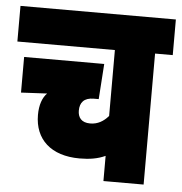

<svg xmlns="http://www.w3.org/2000/svg" viewBox="-48 -668 675 714"><g transform="rotate(5 290.0 -311.0)"><path d="M580 -489V-622H0V-489H364V-243C346 -222 324 -209 296 -209C263 -209 250 -228 250 -253C250 -283 265 -302 302 -302H320L329 -434H30V-301L127 -306C110 -289 100 -261 100 -224C100 -133 161 -76 268 -76C305 -76 336 -81 364 -94V0H514V-489Z"/></g></svg>

Font: Noto Sans Devanagari ExtraCondensed Black
Style: Regular
Weight: 900
Width: 2
Designer: Jelle Bosma - Monotype Design Team
Foundry: Monotype Imaging Inc.
Version: Version 2.004